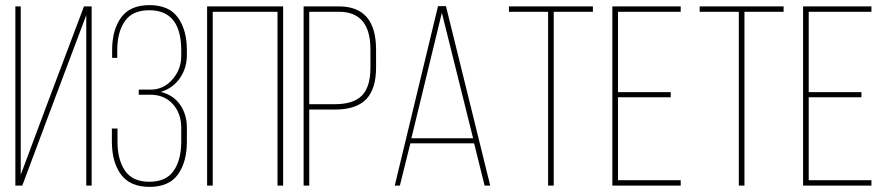

<svg xmlns="http://www.w3.org/2000/svg" viewBox="-20 -725 3462 750"><path d="M317 -666 189 -326 67 0H40V-700H61V-42L158 -302L308 -700H338V0H317Z M710 -528V-510Q710 -459 682.5 -419.5Q655 -380 608 -366Q657 -354 683.5 -316Q710 -278 710 -226V-172Q710 -92 675 -43.5Q640 5 564 5Q488 5 452.5 -43.5Q417 -92 417 -172V-223H439V-171Q439 -101 468.5 -58Q498 -15 563 -15Q629 -15 658.5 -58Q688 -101 688 -172V-226Q688 -282 655 -318.5Q622 -355 567 -355H522V-375H568Q619 -375 653.5 -414.5Q688 -454 688 -507V-528Q688 -685 563 -685Q497 -685 467.5 -642Q438 -599 438 -529V-499H418V-529Q418 -608 453 -656.5Q488 -705 564 -705Q640 -705 675 -656.5Q710 -608 710 -528Z M1064 -679H811V0H789V-700H1086V0H1064Z M1166 -700H1304Q1449 -700 1449 -531V-461Q1449 -377 1410 -337Q1371 -297 1288 -297H1188V0H1166ZM1188 -318H1288Q1361 -318 1394 -352Q1427 -386 1427 -460V-532Q1427 -679 1304 -679H1188Z M1832 -165H1583L1542 0H1522L1691 -701H1722L1895 0H1873ZM1706 -675 1587 -185H1828Z M2143 0H2121V-679H1968V-700H2296V-679H2143Z M2394 -365H2600V-345H2394V-21H2639V0H2372V-700H2639V-679H2394Z M2888 0H2866V-679H2713V-700H3041V-679H2888Z M3139 -365H3345V-345H3139V-21H3384V0H3117V-700H3384V-679H3139Z"/></svg>

Font: Bebas Neue Light
Style: Regular
Weight: 300
Designer: Ryoichi Tsunekawa
Foundry: Ryoichi Tsunekawa
Version: Version 1.003;PS 001.003;hotconv 1.0.70;makeotf.lib2.5.58329